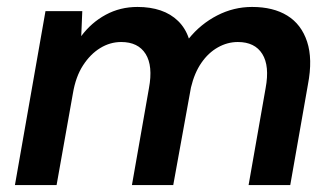

<svg xmlns="http://www.w3.org/2000/svg" viewBox="-20 -533 960 553"><path d="M23 0 111 -501H217L214 -429Q243 -468 284.5 -490.5Q326 -513 376 -513Q413 -513 442.5 -503Q472 -493 493 -472.5Q514 -452 524 -422Q558 -464 605.5 -488.5Q653 -513 706 -513Q767 -513 807.5 -488Q848 -463 864.5 -413Q881 -363 867 -290L816 0H696L745 -279Q757 -343 735.5 -377.5Q714 -412 665 -412Q635 -412 607.5 -396.5Q580 -381 560 -352Q540 -323 530 -281L479 0H360L409 -279Q421 -343 399.5 -377.5Q378 -412 329 -412Q297 -412 268.5 -394.5Q240 -377 219 -344.5Q198 -312 190 -264L143 0Z"/></svg>

Font: DM Sans 17pt SemiBold
Style: Italic
Weight: 600
Italic angle: -10°
Version: Version 4.004;gftools[0.9.30]